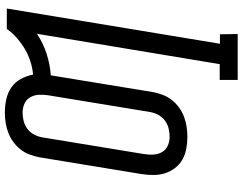

<svg xmlns="http://www.w3.org/2000/svg" viewBox="-124 -659 998 790"><g transform="rotate(-90 375.0 -264.0)"><path d="M441 215V141H506L631 -611Q592 -585 548 -571Q504 -557 460 -554L391 -133Q387 -113 379.5 -93Q372 -73 358.5 -56Q345 -39 327 -26Q309 -13 288.5 -5.5Q268 2 247.5 5Q227 8 207 8Q182 8 158 3.5Q134 -1 113.5 -12.5Q93 -24 78.5 -43Q64 -62 57 -84.5Q50 -107 50 -132Q50 -157 54 -182L123 -602Q127 -622 134.5 -642Q142 -662 155.5 -679Q169 -696 187 -709Q205 -722 225.5 -729.5Q246 -737 266.5 -740Q287 -743 307 -743Q335 -743 362 -737Q389 -731 410.5 -716Q432 -701 445 -677.5Q458 -654 463 -627Q489 -629 516 -637.5Q543 -646 567 -660Q591 -674 613 -693Q635 -712 651 -735H735L590 142H629L630 215ZM208 -65Q225 -65 242.5 -69.5Q260 -74 274.5 -85Q289 -96 297.5 -112Q306 -128 309 -145L378 -565Q381 -584 380 -603.5Q379 -623 369.5 -639Q360 -655 343 -662.5Q326 -670 306 -670Q289 -670 271.5 -665.5Q254 -661 239.5 -650Q225 -639 216.5 -623Q208 -607 205 -590L136 -170Q133 -151 134 -131.5Q135 -112 144.5 -96Q154 -80 171 -72.5Q188 -65 208 -65Z"/></g></svg>

Font: Iosevka Plex Etoile
Style: Italic
Weight: 400
Italic angle: -9°
Designer: Belleve Invis
Foundry: Belleve Invis
Version: Version 25.1.1; ttfautohint (v1.8.4)